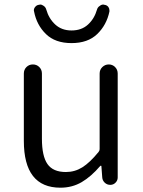

<svg xmlns="http://www.w3.org/2000/svg" viewBox="-20 -829 642 861"><path d="M251 12.7Q86.9 12.7 86.9 -197.3V-499Q86.9 -516.6 98.6 -528.3Q110.4 -540 127.4 -540Q144.5 -540 156.2 -528.3Q168 -516.6 168 -499V-207Q168 -128.9 192.9 -93.3Q217.8 -57.6 275.4 -57.6Q315.4 -57.6 349.1 -78.6Q382.8 -99.6 421.9 -147.5Q426.8 -153.3 426.8 -160.2V-499Q426.8 -516.6 439 -528.3Q451.2 -540 467.8 -540Q484.4 -540 496.1 -528.3Q507.8 -516.6 507.8 -499V-33.2Q507.8 -19.5 498 -9.8Q488.3 0 474.6 0Q460 0 449.7 -9.8Q439.5 -19.5 438.5 -33.2L434.6 -85Q433.6 -85.9 432.1 -85.9Q430.7 -85.9 429.7 -85Q388.7 -37.1 346.2 -12.2Q303.7 12.7 251 12.7ZM132.8 -777.3Q131.8 -780.3 131.8 -782.2Q131.8 -791 137.7 -797.9Q144.5 -806.6 155.3 -807.6Q157.2 -808.6 160.2 -808.6Q168 -808.6 175.8 -802.7Q184.6 -796.9 187.5 -786.1Q199.2 -745.1 228 -718.8Q256.8 -692.4 300.8 -692.4Q345.7 -692.4 374.5 -718.8Q403.3 -745.1 415 -786.1Q418 -796.9 427.7 -802.7Q434.6 -808.6 443.4 -808.6Q445.3 -808.6 447.3 -807.6Q459 -806.6 465.8 -797.9Q470.7 -791 470.7 -783.2Q470.7 -780.3 470.7 -777.3Q458 -716.8 416 -676.3Q374 -635.7 300.8 -635.7Q227.5 -635.7 186 -676.3Q144.5 -716.8 132.8 -777.3Z"/></svg>

Font: Gen Jyuu Gothic P Normal
Style: Regular
Weight: 300
Designer: [Source Han Sans]
Ryoko NISHIZUKA  (kana & ideographs); Paul D. Hunt (Latin, Greek & Cyrillic); Wenlong ZHANG  (bopomofo
Version: Version 1.002.20150607